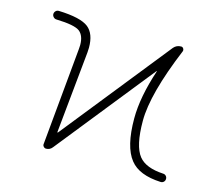

<svg xmlns="http://www.w3.org/2000/svg" viewBox="-83 -663 859 756"><g transform="rotate(15 346.0 -284.5)"><path d="M540 -533.2Q551.8 -546.9 570.3 -546.9Q576.2 -546.9 579.6 -541.5Q583 -536.1 581.1 -530.3Q500 -335 500 -225.6Q500 -123 531.2 -84Q559.6 -48.8 630.9 -44.9Q637.7 -44.9 642.6 -40Q647.5 -35.2 647.5 -27.8Q647.5 -20.5 642.6 -15.6Q637.7 -10.7 630.9 -10.7Q630.9 -10.7 629.9 -10.7Q541 -14.6 504.9 -60.5Q464.8 -110.4 464.8 -225.6Q464.8 -313.5 502.9 -427.7Q502.9 -427.7 502.4 -428.2Q502 -428.7 501 -427.7L185.5 -33.2Q175.8 -20.5 160.2 -20.5Q154.3 -20.5 149.9 -25.4Q145.5 -30.3 146.5 -36.1L183.6 -432.6Q184.6 -441.4 184.6 -449.2Q184.6 -487.3 164.1 -503.9Q142.6 -520.5 68.4 -522.5Q61.5 -522.5 56.2 -527.8Q50.8 -533.2 50.8 -540Q50.8 -546.9 55.7 -552.2Q60.5 -557.6 68.4 -557.6Q68.4 -557.6 68.4 -557.6Q158.2 -554.7 190.4 -529.3Q220.7 -504.9 220.7 -448.2Q220.7 -439.5 219.7 -428.7L186.5 -94.7Q186.5 -93.8 187.5 -93.8Q188.5 -93.8 189.5 -94.7Z"/></g></svg>

Font: Gen Jyuu Gothic ExtraLight
Style: Regular
Weight: 100
Designer: [Source Han Sans]
Ryoko NISHIZUKA  (kana & ideographs); Paul D. Hunt (Latin, Greek & Cyrillic); Wenlong ZHANG  (bopomofo
Version: Version 1.002.20150607